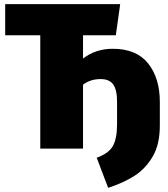

<svg xmlns="http://www.w3.org/2000/svg" viewBox="-20 -716 810 925"><path d="M501 189 446 44Q504 23 524 -13Q544 -49 544 -118V-225Q544 -283 525.5 -309Q507 -335 465 -335Q415 -335 380 -308V0H174V-546H5V-696H559L538 -546H380V-434Q441 -481 523 -481Q638 -481 694 -410Q750 -339 750 -225V-111Q750 -20 715.5 38.5Q681 97 628 131Q575 165 501 189Z"/></svg>

Font: Trujillo Black
Style: Regular
Weight: 900
Designer: Fira Sans original fonts by bBox Type GmbH, Carrois Corporate GbR, & Edenspiekermann AG / Changes by Cristiano Sobral
Foundry: Fira Sans original fonts by bBox Type GmbH, Carrois Corporate GbR, & Edenspiekermann AG / Changes by Cristiano Sobral
Version: Version 4.301;July 28, 2020;FontCreator 13.0.0.2655 64-bit